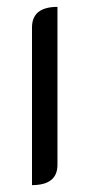

<svg xmlns="http://www.w3.org/2000/svg" viewBox="-20 -529 260 558"><path d="M73 -449Q73 -509 147 -509V-50Q147 9 73 9Z"/></svg>

Font: K2D Light
Style: Regular
Weight: 300
Designer: Katatrad Aksorn Co.,Ltd.
Foundry: Cadson Demak Co.,Ltd.
Version: Version 1.000; ttfautohint (v1.6)